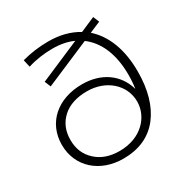

<svg xmlns="http://www.w3.org/2000/svg" viewBox="-165 -848 956 989"><g transform="rotate(-30 313.5 -353.5)"><path d="M49 -215C49 -84 151 5 289 5C382 5 453 -27 503 -90C552 -153 577 -239 577 -348C577 -479 538 -578 467 -641L533 -669L518 -705L430 -667C381 -697 322 -712 255 -712C200 -712 148 -705 97 -691L107 -647C154 -662 204 -669 255 -669C302 -669 342 -661 377 -645L135 -541L150 -505L419 -620C488 -569 527 -479 527 -358C527 -327 525 -300 521 -276C493 -376 407 -434 295 -434C150 -434 49 -347 49 -215ZM153 -342C188 -374 237 -390 299 -390C413 -390 497 -314 497 -215C497 -125 421 -39 292 -39C235 -39 188 -55 153 -88C118 -120 100 -162 100 -215C100 -268 118 -310 153 -342Z"/></g></svg>

Font: Montserrat Light
Style: Regular
Weight: 300
Designer: Julieta Ulanovsky
Foundry: Julieta Ulanovsky
Version: Version 7.200